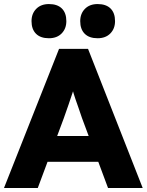

<svg xmlns="http://www.w3.org/2000/svg" viewBox="-22 -946 738 966"><path d="M275 -700H421L696 0H521.6L390.4 -352.4Q382 -379 372.6 -404.6Q355.6 -452 348.5 -475.5Q341.4 -499 331 -542.4L360.6 -542.8Q352.2 -508.6 344.5 -483.8Q336.8 -459 323.2 -420.4Q307.8 -375 298.8 -350.8L168 0H-2ZM183.8 -261.8H506L558.6 -132H130ZM381.6 -839.6Q381.6 -877.4 405.3 -901.5Q429 -925.6 469.2 -925.6Q511.6 -925.6 534.2 -903.3Q556.8 -881 556.8 -839.6Q556.8 -801.8 533.1 -777.7Q509.4 -753.6 469.2 -753.6Q426.8 -753.6 404.2 -776.2Q381.6 -798.8 381.6 -839.6ZM136.6 -839.6Q136.6 -877.4 160.3 -901.5Q184 -925.6 224.2 -925.6Q266.6 -925.6 289.2 -903.3Q311.8 -881 311.8 -839.6Q311.8 -801.8 288.1 -777.7Q264.4 -753.6 224.2 -753.6Q181.8 -753.6 159.2 -776.2Q136.6 -798.8 136.6 -839.6Z"/></svg>

Font: Easer Grotesk Variable
Style: Regular
Weight: 400
Designer: Boardeaser, Bonnie Shaver-Troup, Thomas Jockin
Foundry: Lexend
Version: Version 1.001;Glyphs 3.1.2 (3151)